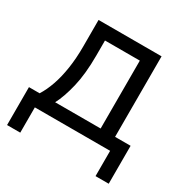

<svg xmlns="http://www.w3.org/2000/svg" viewBox="-151 -649 900 921"><g transform="rotate(30 298.5 -188.0)"><path d="M8 140V-70H67Q88 -103 103.5 -147.5Q119 -192 127.5 -247.5Q136 -303 136 -367V-516H485V-70H571V140H498V0H81V140ZM153 -70H405V-446H212V-363Q212 -261 194.5 -188Q177 -115 153 -70Z"/></g></svg>

Font: IBM Plex Sans Var
Style: Regular
Weight: 400
Designer: Mike Abbink, Paul van der Laan, Pieter van Rosmalen
Foundry: Bold Monday
Version: Version 3.000